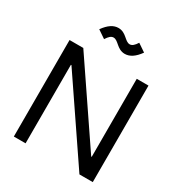

<svg xmlns="http://www.w3.org/2000/svg" viewBox="-212 -1073 1140 1218"><g transform="rotate(30 358.5 -464.5)"><path d="M69.3 0H155.3V-575.2H159.2L549.8 0H647.5V-707H561.5V-135.7H557.6L169.9 -707H69.3ZM416 -805.7C451.2 -805.7 485.4 -827.1 518.6 -874L460.9 -913.1C444.3 -886.7 429.7 -874 413.1 -874C377 -874 358.4 -928.7 300.8 -928.7C265.6 -928.7 232.4 -908.2 198.2 -860.4L255.9 -821.3C272.5 -847.7 287.1 -860.4 303.7 -860.4C339.8 -860.4 358.4 -805.7 416 -805.7Z"/></g></svg>

Font: Wanted Sans
Style: Regular
Weight: 400
Designer: Original Design by Kil Hyung-jin and Kang Hanbin, Wanted Lab, Inc; Hangeul from Source Han Sans by Jang Soo-young and Ka
Foundry: Wanted Lab, Inc.
Version: Version 1.001;Glyphs 3.2 (3227)